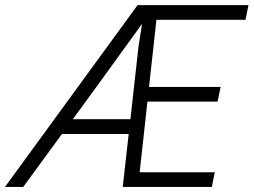

<svg xmlns="http://www.w3.org/2000/svg" viewBox="-67 -740 1004 760"><path d="M477.5 -719.7H916.5L904.8 -661.6H552.2L522.9 -396H806.2L794.4 -337.9H516.6L485.8 -58.1H783.2L771.5 0H418.9L442.4 -209.5H178.2L24.9 0H-47.4ZM449.2 -268.1 481.4 -557.1 495.1 -644H494.1L320.3 -403.8L221.2 -268.1Z"/></svg>

Font: Reddit Sans Vanilla Light
Style: Italic
Weight: 300
Italic angle: -11.25°
Designer: Stephen Hutchings
Version: Version 1.013